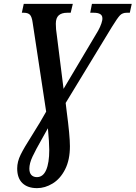

<svg xmlns="http://www.w3.org/2000/svg" viewBox="-20 -734 702 994"><path d="M662 -714 652 -668H636Q614 -668 601 -654.5Q588 -641 559 -594L320 -201Q324 -173 325 -159Q342 -31 342 23Q342 94 317 143Q292 192 252.5 216Q213 240 172 240Q123 240 96 214Q69 188 69 138Q69 103 87 66.5Q105 30 146 -34Q192 -107 219 -156L149 -617Q145 -647 135 -657.5Q125 -668 103 -668H93L103 -714H357L346 -668H328Q299 -668 284 -654.5Q269 -641 269 -611Q269 -583 274 -553L309 -274L488 -575Q499 -595 505 -613Q511 -631 510 -640Q510 -668 465 -668H447L456 -714ZM235 43Q235 4 228 -70L200 -20Q164 43 148 77.5Q132 112 132 139Q132 161 142.5 172Q153 183 171 183Q203 183 219 146Q235 109 235 43Z"/></svg>

Font: Noto Serif CondSemiBold
Style: Italic
Weight: 600
Width: 3
Italic angle: -12°
Designer: Monotype Design Team
Foundry: Monotype Imaging Inc.
Version: Version 1.001